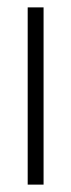

<svg xmlns="http://www.w3.org/2000/svg" viewBox="-20 -500 193 520"><path d="M55 0V-480H98V0Z"/></svg>

Font: Glametrix
Style: Light
Weight: 300
Designer: gluk
Foundry: gluk
Version: Version 0.40